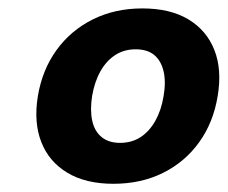

<svg xmlns="http://www.w3.org/2000/svg" viewBox="-20 -762 549 463"><path d="M253.4 -318.8Q186.5 -318.8 142.3 -345.5Q98.1 -372.1 79.6 -419.4Q61 -466.8 71.3 -530.3Q82 -593.8 116.2 -641.1Q150.4 -688.5 203.6 -715.1Q256.8 -741.7 323.2 -741.7Q390.6 -741.7 434.6 -715.1Q478.5 -688.5 497.1 -641.1Q515.6 -593.8 504.9 -530.3Q494.6 -466.8 460.4 -419.2Q426.3 -371.6 373.3 -345.2Q320.3 -318.8 253.4 -318.8ZM269.5 -417.5Q297.9 -417.5 319.1 -431.4Q340.3 -445.3 354.7 -470.9Q369.1 -496.6 374.5 -530.3Q380.4 -564.5 374.5 -589.8Q368.7 -615.2 352.1 -629.2Q335.4 -643.1 307.1 -643.1Q279.3 -643.1 257.8 -629.2Q236.3 -615.2 222.2 -590.1Q208 -564.9 202.1 -530.3Q196.8 -496.6 202.4 -470.9Q208 -445.3 225.1 -431.4Q242.2 -417.5 269.5 -417.5Z"/></svg>

Font: Inter 16pt ExtraBold
Style: Italic
Weight: 800
Italic angle: -9.3988°
Version: Version 4.001;git-66647c0bb